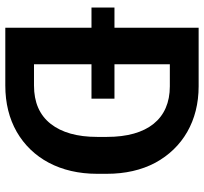

<svg xmlns="http://www.w3.org/2000/svg" viewBox="-42 -708 751 706"><g transform="rotate(90 333.0 -355.5)"><path d="M294.9 0C359.9 0 416.5 -14.2 465.3 -42C562.5 -98.1 619.6 -202.1 619.6 -337.4V-373C619.6 -440.9 606 -500.5 579.1 -551.3C524.4 -652.3 424.8 -710.9 297.9 -710.9H82.5V-401.4H8.3V-316.9H82.5V0ZM216.8 -401.4V-605H297.9C417.5 -605 483.9 -522.9 483.9 -374V-337.4C483.9 -264.6 467.8 -207.5 436 -167C403.8 -126 356.9 -105.5 294.9 -105.5H216.8V-316.9H343.3V-401.4Z"/></g></svg>

Font: Vazirmatn SemiBold
Style: Regular
Weight: 600
Designer: Saber Rastikerdar
Foundry: Saber Rastikerdar
Version: Version 33.003